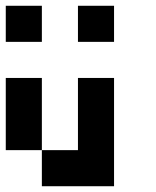

<svg xmlns="http://www.w3.org/2000/svg" viewBox="-20 -520 540 665"><path d="M125 -500V-375H0V-500ZM375 -500V-375H250V-500ZM125 -250V0H250V-250H375V125H125V0H0V-250Z"/></svg>

Font: Bytesized
Style: Regular
Weight: 400
Monospace: yes
Designer: baltdev
Version: Version 1.000